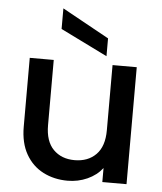

<svg xmlns="http://www.w3.org/2000/svg" viewBox="-55 -844 760 901"><g transform="rotate(5 324.5 -394.0)"><path d="M183 -244Q183 -168 221 -129.5Q259 -91 321 -91Q384 -91 422 -129.5Q460 -168 460 -244V-551H574V0H460V-66Q433 -31 389.5 -11.5Q346 8 297 8Q233 8 181.5 -18.5Q130 -45 100 -97.5Q70 -150 70 -227V-551H183ZM207 -796 428 -674V-590L207 -699Z"/></g></svg>

Font: Poppins Medium
Style: Regular
Weight: 500
Designer: Ninad Kale (Devanagari), Jonny Pinhorn (Latin)
Version: Version 5.002